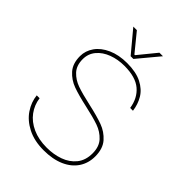

<svg xmlns="http://www.w3.org/2000/svg" viewBox="-255 -1021 1158 1158"><g transform="rotate(45 323.5 -442.0)"><path d="M68.4 -192.4H92.8Q99.6 -141.1 129.9 -100.1Q160.2 -59.1 212.2 -35.4Q264.2 -11.7 333.5 -11.7Q392.1 -11.7 442.1 -29.5Q492.2 -47.4 523.2 -85.7Q554.2 -124 554.2 -183.1Q554.2 -240.2 523.4 -273.4Q492.7 -306.6 447.5 -322.5Q402.3 -338.4 326.2 -355Q246.6 -372.6 199 -389.9Q151.4 -407.2 118.4 -444.1Q85.4 -481 85.4 -544.4Q85.4 -589.8 113 -629.2Q140.6 -668.5 193.4 -692.1Q246.1 -715.8 316.9 -715.8Q393.1 -715.8 441.9 -690.9Q490.7 -666 514.4 -626Q538.1 -585.9 544.4 -537.1H520.5Q509.8 -609.4 461.2 -650.9Q412.6 -692.4 316.9 -692.4Q261.2 -692.4 213.9 -674.6Q166.5 -656.7 138.2 -622.8Q109.9 -588.9 109.9 -543Q109.9 -488.8 139.6 -457Q169.4 -425.3 213.1 -409.9Q256.8 -394.5 332 -377.9Q413.6 -359.9 462.2 -342Q510.7 -324.2 544.7 -285.9Q578.6 -247.6 578.6 -181.2Q578.6 -124 549.3 -80.1Q520 -36.1 464.4 -11.7Q408.7 12.7 332 12.7Q252 12.7 194.1 -16.8Q136.2 -46.4 105 -93.3Q73.7 -140.1 68.4 -192.4ZM301.8 -759.8H313.5V-782.7H311L217.3 -897.5H187ZM409.7 -897.5 315.9 -782.7H313.5V-759.8H325.2L439.9 -897.5Z"/></g></svg>

Font: Wand UI Pro
Style: Regular
Weight: 400
Designer: Andreas Faust
Version: Version 1.003;FEAKit 1.0